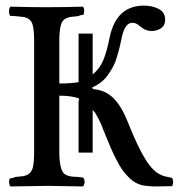

<svg xmlns="http://www.w3.org/2000/svg" viewBox="-20 -671 645 692"><path d="M314 -121.1H263.2V-305.2L265.1 -315.9Q238.3 -326.2 193.8 -326.2V-123Q193.8 -83 201.2 -62Q205.6 -48.3 215.6 -42Q225.6 -35.6 244.1 -34.2Q258.3 -34.2 279.8 -30.8Q282.7 -27.8 284.2 -22Q285.6 -15.6 284.2 -8.8Q282.2 -1.5 278.8 1Q262.7 1 219.7 0Q176.8 -1 158.2 -1H147Q128.4 -1 82.5 0Q36.6 1 18.1 1Q13.7 -2.4 12.9 -12.9Q12.2 -23.4 16.1 -27.8L30.8 -30.8Q30.8 -33.2 36.1 -33.2Q50.8 -34.7 64 -36.1Q93.8 -42 99.1 -70.8Q103 -89.8 103 -123V-522.9Q103 -556.2 99.1 -575.2Q96.2 -591.3 87.9 -599.1Q79.6 -606.9 64 -609.9Q50.8 -611.3 36.1 -612.8Q32.2 -612.8 25.9 -613.3Q19.5 -613.8 17.1 -613.8Q13.2 -617.7 13.2 -624Q11.7 -630.9 13.2 -637.2Q15.1 -645 17.1 -647Q97.2 -645 147.9 -645Q206.5 -645 278.8 -647Q283.2 -642.6 283.4 -632.1Q283.7 -621.6 280.8 -618.2L266.1 -615.2Q266.1 -612.8 261.2 -612.8Q241.7 -610.8 233.9 -609.9Q217.8 -606.9 209.5 -598.9Q201.2 -590.8 198.2 -575.2Q193.8 -555.7 193.8 -524.9V-370.1Q236.8 -370.1 263.2 -375V-549.8H314V-402.8Q340.8 -424.8 353.5 -457.3Q366.2 -489.7 375 -535.2Q398.4 -649.9 498 -650.9Q528.3 -650.9 551.8 -638.9Q575.2 -627 575.2 -600.1Q575.2 -579.6 560.5 -569.3Q545.9 -559.1 524.9 -559.1Q502.9 -560.5 487.8 -574.2Q486.8 -574.2 485.8 -575.2Q472.2 -588.9 457 -588.9Q431.6 -588.9 419.9 -541Q415 -516.6 411.9 -503.4Q408.7 -490.2 402.3 -468.5Q396 -446.8 388.7 -432.9Q381.3 -418.9 370.6 -403.1Q359.9 -387.2 345.2 -375.5Q330.6 -363.8 312 -356L314 -354V-350.1Q359.4 -346.7 388.7 -317.4Q418 -288.1 439 -234.9Q476.6 -140.6 504.9 -95.5Q533.2 -50.3 564 -39.1Q569.8 -36.1 571.8 -36.1Q586.4 -33.2 600.1 -29.8Q608.4 -15.1 600.1 0L533.2 1L521 0Q512.7 0 508.8 -1Q490.7 -2.4 475.1 -9.5Q459.5 -16.6 445.8 -30Q432.1 -43.5 421.6 -57.9Q411.1 -72.3 399.4 -95.5Q387.7 -118.7 379.4 -137.7Q371.1 -156.7 358.9 -187Q355.5 -197.8 352.1 -203.1Q345.2 -225.6 326.2 -258.8Q323.2 -265.6 314 -274.9Z"/></svg>

Font: Common Serif News
Style: Regular
Weight: 450
Designer: Philipp H. Poll, Khaled Hosny
Foundry: Stefan Peev, Context Ltd.
Version: Version 1.026